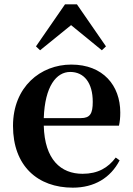

<svg xmlns="http://www.w3.org/2000/svg" viewBox="-20 -850 612 886"><path d="M316 16C415 16 490 -29 532 -110L514 -123C479 -76 432 -48 361 -48C261 -48 186 -113 182 -270H529C533 -288 535 -306 535 -331C535 -455 456 -552 309 -552C167 -552 40 -449 40 -269C40 -84 154 16 316 16ZM182 -305C187 -452 240 -518 304 -518C368 -518 408 -468 408 -380C408 -326 396 -305 353 -305ZM450 -618 469 -636 335 -830H280L146 -636L165 -618L308 -734Z"/></svg>

Font: Noto Serif CJK HK
Style: Bold
Weight: 700
Designer: Ryoko NISHIZUKA 西塚涼子 (kana & ideographs); Frank Grießhammer (Latin, Greek & Cyrillic); Wenlong ZHANG 张文龙 (bopomofo); San
Foundry: Adobe
Version: Version 2.001;hotconv 1.1.0;makeotfexe 2.6.0